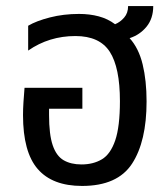

<svg xmlns="http://www.w3.org/2000/svg" viewBox="-20 -604 552 634"><path d="M251 10Q153 10 104.5 -46Q56 -102 56 -224Q56 -244 57.5 -267Q59 -290 61 -314H252V-245H142V-224Q142 -160 154 -124.5Q166 -89 190 -75Q214 -61 249 -61Q288 -61 316.5 -78Q345 -95 360.5 -140.5Q376 -186 376 -270Q376 -381 342.5 -433Q309 -485 229 -485Q142 -485 73 -437V-519Q100 -535 145 -546.5Q190 -558 241 -558Q276 -558 306 -550Q336 -542 360 -524Q377 -531 390 -546Q403 -561 403 -584H486Q486 -543 464 -516Q442 -489 408 -478Q438 -445 451 -391.5Q464 -338 464 -269Q464 -137 416 -63.5Q368 10 251 10Z"/></svg>

Font: Noto Sans Thai SemCond
Style: Regular
Weight: 400
Width: 4
Designer: Monotype Design Team
Foundry: Monotype Imaging Inc.
Version: Version 2.002; ttfautohint (v1.8.4.7-5d5b)